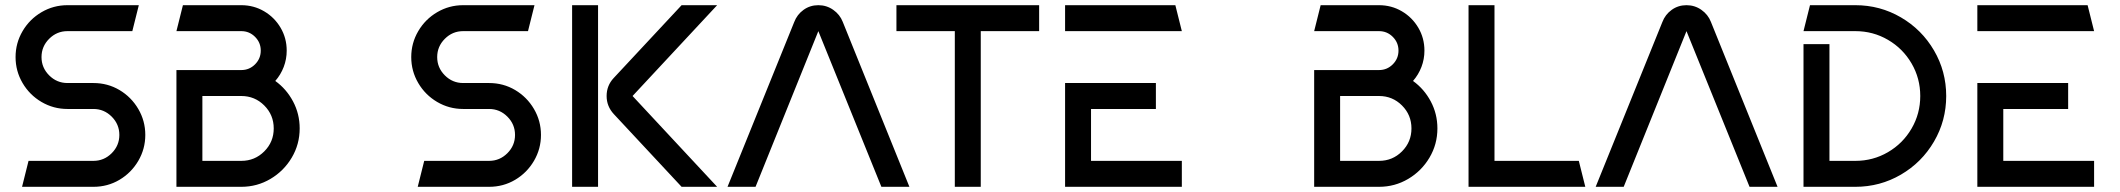

<svg xmlns="http://www.w3.org/2000/svg" viewBox="-20 -720 8171 740"><path d="M40 -500Q40 -554 67 -600Q94 -646 140 -673Q186 -700 240 -700H515L490 -600H240Q199 -600 169.5 -570.5Q140 -541 140 -500Q140 -459 169.5 -429.5Q199 -400 240 -400H340Q395 -400 440.5 -373Q486 -346 513 -300Q540 -254 540 -200Q540 -146 513 -100Q486 -54 440.5 -27Q395 0 340 0H65L90 -100H340Q381 -100 410.5 -129.5Q440 -159 440 -200Q440 -241 410.5 -270.5Q381 -300 340 -300H240Q186 -300 140 -327Q94 -354 67 -400Q40 -446 40 -500Z M1035 -225Q1035 -277 998.5 -313.5Q962 -350 910 -350H760V-100H910Q962 -100 998.5 -136.5Q1035 -173 1035 -225ZM660 -450H910Q941 -450 963 -472Q985 -494 985 -525Q985 -556 963 -578Q941 -600 910 -600H660L685 -700H910Q958 -700 998 -676.5Q1038 -653 1061.5 -613Q1085 -573 1085 -525Q1085 -492 1073.5 -462Q1062 -432 1041 -408Q1084 -377 1109.5 -329Q1135 -281 1135 -225Q1135 -164 1104.5 -112.5Q1074 -61 1022.5 -30.5Q971 0 910 0H660Z M1565 -500Q1565 -554 1592 -600Q1619 -646 1665 -673Q1711 -700 1765 -700H2040L2015 -600H1765Q1724 -600 1694.5 -570.5Q1665 -541 1665 -500Q1665 -459 1694.5 -429.5Q1724 -400 1765 -400H1865Q1920 -400 1965.5 -373Q2011 -346 2038 -300Q2065 -254 2065 -200Q2065 -146 2038 -100Q2011 -54 1965.5 -27Q1920 0 1865 0H1590L1615 -100H1865Q1906 -100 1935.5 -129.5Q1965 -159 1965 -200Q1965 -241 1935.5 -270.5Q1906 -300 1865 -300H1765Q1711 -300 1665 -327Q1619 -354 1592 -400Q1565 -446 1565 -500Z M2285 -700V0H2185V-700ZM2345 -419 2607 -700H2744L2418 -350L2744 0H2607L2346 -280Q2318 -310 2318 -350Q2318 -390 2345 -419Z M3041 -635Q3052 -664 3077 -682Q3102 -700 3134 -700Q3166 -700 3191.5 -682Q3217 -664 3228 -636L3485 0H3377L3134 -600L2892 0H2784Z M3985 -600H3760V0H3660V-600H3435V-700H3985Z M4435 -400V-300H4185V-100H4535V0H4085V-400ZM4085 -700H4510L4535 -600H4085Z M5420 -225Q5420 -277 5383.5 -313.5Q5347 -350 5295 -350H5145V-100H5295Q5347 -100 5383.5 -136.5Q5420 -173 5420 -225ZM5045 -450H5295Q5326 -450 5348 -472Q5370 -494 5370 -525Q5370 -556 5348 -578Q5326 -600 5295 -600H5045L5070 -700H5295Q5343 -700 5383 -676.5Q5423 -653 5446.5 -613Q5470 -573 5470 -525Q5470 -492 5458.5 -462Q5447 -432 5426 -408Q5469 -377 5494.5 -329Q5520 -281 5520 -225Q5520 -164 5489.5 -112.5Q5459 -61 5407.5 -30.5Q5356 0 5295 0H5045Z M5740 -700V-100H6065L6090 0H5640V-700Z M6387 -635Q6398 -664 6423 -682Q6448 -700 6480 -700Q6512 -700 6537.5 -682Q6563 -664 6574 -636L6831 0H6723L6480 -600L6238 0H6130Z M7381 -350Q7381 -418 7347.5 -475.5Q7314 -533 7256.5 -566.5Q7199 -600 7131 -600H6931L6956 -700H7131Q7226 -700 7306.5 -653Q7387 -606 7434 -525.5Q7481 -445 7481 -350Q7481 -255 7434 -174.5Q7387 -94 7306.5 -47Q7226 0 7131 0H6931V-550H7031V-100H7131Q7199 -100 7256.5 -133.5Q7314 -167 7347.5 -224.5Q7381 -282 7381 -350Z M7951 -400V-300H7701V-100H8051V0H7601V-400ZM7601 -700H8026L8051 -600H7601Z"/></svg>

Font: SB Skate blade
Style: Regular
Weight: 400
Designer: Valerio Brotto (Silverblur_type)
Version: Version 1.003